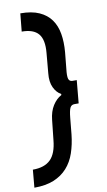

<svg xmlns="http://www.w3.org/2000/svg" viewBox="-136 -855 594 1065"><g transform="rotate(-10 161.0 -323.0)"><path d="M59 -806Q123 -806 165 -787Q207 -768 231 -734.5Q255 -701 263 -654Q271 -607 266 -550L257 -459Q252 -418 257 -402.5Q262 -387 279 -387H303L291 -258H267Q250 -258 242.5 -243Q235 -228 231 -187L222 -95Q216 -39 200 8Q184 55 153.5 89Q123 123 77.5 141.5Q32 160 -32 160L-23 60Q43 60 77 26.5Q111 -7 118 -82L130 -193Q135 -241 155.5 -273Q176 -305 204 -320L205 -326Q179 -340 164 -372Q149 -404 154 -452L164 -564Q171 -638 143 -671.5Q115 -705 49 -705Z"/></g></svg>

Font: Karla Tamil Inclined
Style: Bold
Weight: 700
Designer: Jonathan Pinhorn
Foundry: Jonathan Pinhorn
Version: Version 1.001